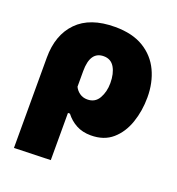

<svg xmlns="http://www.w3.org/2000/svg" viewBox="-130 -621 850 923"><g transform="rotate(20 295.0 -159.5)"><path d="M44 197.5V-264.5Q44 -381 109.8 -448.2Q175.5 -515.5 303 -515.5Q392 -515.5 449.8 -480.2Q507.5 -445 535.8 -385Q564 -325 564 -250.5Q564 -181 543.2 -120.5Q522.5 -60 479.8 -22.8Q437 14.5 370 14.5Q327 14.5 295 -2.8Q263 -20 240.5 -49.5H230.5V192ZM295 -142Q335 -142 354 -175.8Q373 -209.5 373 -253.5Q373 -302.5 354.8 -333.5Q336.5 -364.5 299.5 -364.5Q230.5 -364.5 230.5 -263.5V-183.5Q239 -165.5 255.8 -153.8Q272.5 -142 295 -142Z"/></g></svg>

Font: Commissioner ExtraBold
Style: Regular
Weight: 800
Designer: Kostas Bartsokas
Foundry: Kostas Bartsokas
Version: Version 1.000; ttfautohint (v1.8.3)